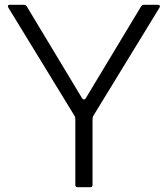

<svg xmlns="http://www.w3.org/2000/svg" viewBox="-20 -783 702 803"><path d="M305 0Q295 0 295 -10V-285Q295 -292 292 -298L15 -751Q13 -755 13 -757Q13 -763 22 -763H80Q87 -763 92 -756L324 -371Q327 -367 331 -367Q335 -367 338 -371L570 -756Q575 -763 582 -763H640Q646 -763 648 -759.5Q650 -756 647 -751L370 -298Q367 -292 367 -285V-10Q367 0 357 0Z"/></svg>

Font: Open Sauce Two Light
Style: Regular
Weight: 300
Designer: Alfredo Marco Pradil
Foundry: Creative Sauce Fz LLC
Version: Version 1.477